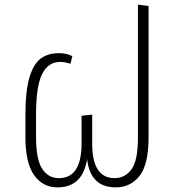

<svg xmlns="http://www.w3.org/2000/svg" viewBox="-20 -800 770 831"><path d="M623 -774V-205Q623 -87 583.5 -38Q544 11 481 11Q371 11 357 -111Q337 11 229 11Q165 11 127.5 -42Q90 -95 90 -207V-303Q90 -405 107 -463.5Q124 -522 155.5 -546Q187 -570 236 -570Q267 -570 293 -557L285 -524Q261 -532 240 -532Q189 -532 162.5 -480Q136 -428 136 -303V-208Q136 -110 162.5 -69.5Q189 -29 235 -29Q333 -29 333 -179V-299L379 -304V-178Q379 -29 476 -29Q521 -29 549 -67Q577 -105 577 -204V-780Z"/></svg>

Font: FiraGO ExtraLight
Style: Regular
Weight: 200
Designer: bBox Type
Foundry: bBox Type GmbH
Version: Version 1.001